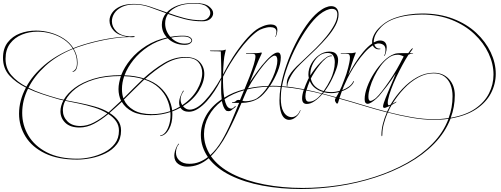

<svg xmlns="http://www.w3.org/2000/svg" viewBox="-38 -680 3340 1280"><path d="M1968 580Q1834 580 1712.5 557.5Q1591 535 1498 489Q1405 443 1353 375Q1322 402 1286 416.5Q1250 431 1209 431Q1175 431 1149.5 412.5Q1124 394 1124 357Q1124 345 1127.5 331Q1131 317 1138 301L1149 282Q1151 277 1153.5 278Q1156 279 1154 282Q1146 292 1142 301Q1135 319 1135 337Q1135 370 1159 391Q1183 412 1224 412Q1260 412 1290.5 400Q1321 388 1348 367Q1326 335 1313.5 298.5Q1301 262 1301 220Q1301 153 1336 90.5Q1371 28 1440 -18Q1438 -35 1437 -53.5Q1436 -72 1436 -91Q1436 -105 1436.5 -118.5Q1437 -132 1437 -146V-153L1431 -140Q1415 -108 1391.5 -72Q1368 -36 1340 -5Q1312 26 1281.5 45.5Q1251 65 1221 65Q1182 65 1165 38Q1152 45 1138 51.5Q1124 58 1110 63Q1111 69 1111 75Q1111 81 1111 86Q1111 140 1089 180.5Q1067 221 1033 227Q1030 228 1029.5 226Q1029 224 1032 223Q1052 220 1068 198Q1084 176 1092.5 141.5Q1101 107 1098 67Q1069 77 1036 82.5Q1003 88 967 88Q891 88 844 63.5Q797 39 774 -1Q753 18 732.5 37Q712 56 692 73Q727 94 748 122.5Q769 151 769 190Q769 245 740.5 282Q712 319 666.5 341.5Q621 364 570.5 374Q520 384 476 384Q347 384 261 342Q175 300 132 230Q89 160 89 78Q89 -10 135 -96Q67 -130 24.5 -177Q-18 -224 -18 -294Q-18 -357 13.5 -397.5Q45 -438 95 -457Q145 -476 202 -476Q251 -476 299 -462.5Q347 -449 387 -423Q427 -397 451 -359Q458 -362 465.5 -364.5Q473 -367 480 -370Q554 -396 639.5 -414Q725 -432 807 -436Q750 -444 721 -475Q692 -506 692 -542Q692 -570 710 -595.5Q728 -621 764 -637.5Q800 -654 855 -654Q908 -654 962 -636Q1016 -618 1074 -597Q1099 -625 1144.5 -642.5Q1190 -660 1259 -660Q1325 -660 1354 -638Q1383 -616 1383 -592Q1383 -571 1364.5 -554.5Q1346 -538 1312 -538Q1248 -538 1191 -553Q1134 -568 1082 -587Q1063 -559 1063 -524Q1063 -474 1098 -434Q1118 -438 1139 -440Q1160 -442 1182 -442Q1214 -442 1228.5 -432Q1243 -422 1243 -411Q1243 -400 1230 -390.5Q1217 -381 1194 -381Q1157 -381 1128.5 -393Q1100 -405 1080 -425Q1008 -408 950 -369.5Q892 -331 852 -281Q812 -231 792 -178Q829 -177 861 -171.5Q893 -166 920 -158Q985 -217 1054 -258.5Q1123 -300 1196 -300Q1262 -300 1293 -267Q1324 -234 1324 -187Q1324 -134 1287.5 -74.5Q1251 -15 1182 28Q1202 51 1226 51Q1273 51 1328 -8Q1383 -67 1437 -163Q1438 -207 1436.5 -254Q1435 -301 1434 -337Q1427 -338 1413 -338Q1399 -338 1385.5 -338.5Q1372 -339 1366 -339Q1362 -339 1361.5 -341Q1361 -343 1365 -343H1396Q1416 -343 1434 -343.5Q1452 -344 1459 -347Q1469 -352 1467 -346L1461 -320Q1457 -306 1453.5 -268.5Q1450 -231 1449 -184Q1477 -240 1514.5 -298.5Q1552 -357 1593 -406Q1634 -455 1671 -482Q1687 -494 1715 -505.5Q1743 -517 1768 -517Q1785 -517 1797.5 -509.5Q1810 -502 1811 -482Q1811 -471 1808.5 -459Q1806 -447 1800 -435Q1800 -433 1798 -434Q1796 -435 1797 -436Q1802 -444 1803 -453Q1804 -462 1805 -469Q1804 -486 1792.5 -492.5Q1781 -499 1764 -499Q1742 -499 1717 -490.5Q1692 -482 1680 -473Q1650 -452 1617.5 -417.5Q1585 -383 1554 -340.5Q1523 -298 1496 -253.5Q1469 -209 1449 -169Q1448 -132 1450 -95.5Q1452 -59 1457 -29Q1515 -66 1592 -85Q1610 -127 1626.5 -170.5Q1643 -214 1654 -250Q1665 -286 1665 -304Q1665 -315 1660 -318Q1655 -321 1645 -321H1604Q1601 -321 1602 -323Q1603 -325 1605 -325Q1613 -325 1634 -325Q1655 -325 1674.5 -326Q1694 -327 1699 -329Q1700 -329 1700.5 -329.5Q1701 -330 1702 -330Q1710 -330 1706 -322Q1684 -276 1665 -227.5Q1646 -179 1627 -131Q1650 -166 1678.5 -205Q1707 -244 1736.5 -276Q1766 -308 1789 -322Q1802 -330 1813 -330Q1834 -330 1834 -298Q1834 -254 1812.5 -202.5Q1791 -151 1762 -107Q1766 -107 1770.5 -107.5Q1775 -108 1779 -108Q1793 -108 1807 -107.5Q1821 -107 1834 -106Q1846 -173 1871.5 -246Q1897 -319 1931 -387Q1965 -455 2004 -510.5Q2043 -566 2083 -599Q2109 -620 2130.5 -629.5Q2152 -639 2170 -639Q2193 -639 2206 -624.5Q2219 -610 2219 -584Q2219 -549 2198.5 -510.5Q2178 -472 2144.5 -433Q2111 -394 2073.5 -357Q2036 -320 2001 -287.5Q1966 -255 1943 -230Q1915 -200 1897 -165Q1879 -130 1878 -110Q1878 -104 1876 -104Q1872 -104 1874 -127Q1875 -151 1888.5 -174Q1902 -197 1917.5 -214Q1933 -231 1939 -237Q1962 -259 1996 -290.5Q2030 -322 2067.5 -359Q2105 -396 2137.5 -436Q2170 -476 2190.5 -514Q2211 -552 2211 -584Q2211 -621 2174 -621Q2158 -621 2136.5 -611.5Q2115 -602 2090 -582Q2053 -551 2014.5 -497.5Q1976 -444 1941 -377.5Q1906 -311 1880 -240.5Q1854 -170 1842 -105Q1878 -103 1915 -97.5Q1952 -92 1989 -85Q1994 -101 2001 -117Q2008 -133 2015 -149Q2017 -154 2021 -160Q2018 -172 2018 -184Q2018 -221 2037.5 -255.5Q2057 -290 2089 -313Q2121 -336 2157 -336Q2190 -336 2203 -320Q2216 -304 2216 -280Q2216 -252 2203.5 -218Q2191 -184 2178 -158Q2157 -113 2126 -71Q2137 -69 2147.5 -67.5Q2158 -66 2169 -66Q2197 -66 2226 -74Q2234 -90 2239.5 -103Q2245 -116 2255 -143Q2273 -187 2283 -228Q2293 -269 2294 -282Q2294 -286 2294.5 -289.5Q2295 -293 2295 -296Q2295 -310 2290 -316Q2285 -322 2268 -322H2235Q2233 -321 2233 -322.5Q2233 -324 2235 -325Q2235 -326 2244 -326Q2253 -326 2265 -326H2310Q2314 -327 2319 -327.5Q2324 -328 2327 -329Q2332 -331 2333.5 -330.5Q2335 -330 2333 -326Q2328 -315 2320.5 -293.5Q2313 -272 2305.5 -248.5Q2298 -225 2292 -206Q2286 -187 2284 -181Q2303 -218 2329 -259Q2355 -300 2384.5 -335Q2414 -370 2443 -390Q2442 -400 2443 -410Q2447 -436 2463.5 -462.5Q2480 -489 2516 -518Q2550 -545 2594.5 -560.5Q2639 -576 2686.5 -583Q2734 -590 2776 -590Q2892 -590 2983 -555Q3074 -520 3137 -461Q3200 -402 3233.5 -331Q3267 -260 3267 -188Q3267 -120 3235 -58.5Q3203 3 3136.5 47.5Q3070 92 2966 110Q2930 203 2856.5 278Q2783 353 2681.5 409.5Q2580 466 2461.5 504Q2343 542 2217 561Q2091 580 1968 580ZM1307 -545Q1333 -545 1348.5 -560Q1364 -575 1364 -594Q1364 -617 1339.5 -636.5Q1315 -656 1258 -656Q1191 -656 1149 -638Q1107 -620 1086 -593Q1137 -574 1191.5 -559.5Q1246 -545 1307 -545ZM387 -15Q411 -57 460 -94Q509 -131 586.5 -155Q664 -179 770 -179Q791 -233 833 -284Q875 -335 936.5 -374Q998 -413 1075 -430Q1041 -467 1041 -515Q1041 -558 1069 -592Q1013 -613 961 -631.5Q909 -650 857 -650Q808 -650 774.5 -633.5Q741 -617 724.5 -591.5Q708 -566 708 -538Q708 -501 738 -471Q768 -441 828 -437Q836 -438 843.5 -438.5Q851 -439 856 -439Q858 -439 859.5 -437Q861 -435 857 -433Q855 -432 845 -432Q840 -432 834 -432Q828 -432 824 -433Q780 -433 721.5 -424.5Q663 -416 600.5 -401Q538 -386 481 -366L453 -355Q465 -335 472 -312Q479 -289 479 -263Q479 -236 471 -219.5Q463 -203 447 -201Q446 -201 445.5 -202Q445 -203 446 -204Q460 -209 467.5 -222.5Q475 -236 475 -262Q475 -288 468 -311Q461 -334 449 -354Q339 -309 264.5 -240.5Q190 -172 152 -95Q195 -73 245.5 -56Q296 -39 349 -24ZM2967 105Q3066 88 3129 45Q3192 2 3222 -57.5Q3252 -117 3252 -183Q3252 -254 3219 -324.5Q3186 -395 3124 -453.5Q3062 -512 2973.5 -547.5Q2885 -583 2774 -583Q2733 -583 2686 -577Q2639 -571 2595 -556Q2551 -541 2518 -514Q2505 -504 2485.5 -480Q2466 -456 2458 -430Q2456 -422 2454.5 -413.5Q2453 -405 2454 -397Q2477 -410 2495 -410Q2518 -410 2529 -397.5Q2540 -385 2540 -364Q2540 -344 2533 -324Q2532 -321 2530.5 -316.5Q2529 -312 2527 -310Q2526 -307 2523.5 -307.5Q2521 -308 2523 -310Q2528 -318 2529 -324Q2532 -338 2532 -348Q2532 -373 2515.5 -382.5Q2499 -392 2479 -390Q2474 -389 2468.5 -387Q2463 -385 2457 -383Q2462 -370 2471 -362.5Q2480 -355 2496 -356Q2498 -356 2498 -354Q2498 -352 2496 -352Q2492 -351 2486 -351Q2473 -351 2462.5 -358.5Q2452 -366 2447 -377Q2421 -361 2393.5 -330.5Q2366 -300 2340.5 -263Q2315 -226 2295.5 -190.5Q2276 -155 2266 -131Q2260 -119 2254.5 -106Q2249 -93 2244 -79Q2270 -89 2289 -103.5Q2308 -118 2317 -137Q2318 -139 2320.5 -139Q2323 -139 2322 -137Q2313 -115 2291.5 -98.5Q2270 -82 2241 -72L2225 -26Q2305 -4 2384.5 20.5Q2464 45 2542 65Q2547 55 2552 45.5Q2557 36 2562 26Q2547 33 2532 38Q2525 40 2522.5 39Q2520 38 2518 37Q2512 32 2521.5 4Q2531 -24 2548.5 -65.5Q2566 -107 2585 -152L2600 -190Q2573 -147 2542 -106.5Q2511 -66 2489 -40Q2484 -34 2470 -21.5Q2456 -9 2440 1.5Q2424 12 2412 12Q2404 12 2398.5 5Q2393 -2 2393 -19Q2393 -55 2410 -101Q2427 -147 2455.5 -192Q2484 -237 2518.5 -271.5Q2553 -306 2588 -319Q2599 -324 2615.5 -325Q2632 -326 2648 -326H2684Q2689 -334 2698.5 -345.5Q2708 -357 2711 -359L2712 -360Q2713 -360 2713 -358Q2713 -354 2710 -349Q2706 -344 2702 -338Q2698 -332 2693 -326Q2701 -326 2706.5 -325.5Q2712 -325 2715 -325Q2718 -325 2716 -323.5Q2714 -322 2712 -322Q2702 -322 2697 -320.5Q2692 -319 2685 -315Q2665 -284 2644 -245Q2623 -206 2603.5 -165Q2584 -124 2570 -86Q2556 -48 2550 -19Q2547 -9 2547 5Q2547 23 2556 22L2566 17Q2599 -39 2644.5 -87.5Q2690 -136 2743.5 -165.5Q2797 -195 2853 -195Q2917 -195 2955.5 -152.5Q2994 -110 2994 -45Q2994 -5 2987 32.5Q2980 70 2967 105ZM138 -102Q179 -178 257 -245Q335 -312 447 -357Q424 -393 386.5 -418Q349 -443 303.5 -456Q258 -469 212 -469Q157 -469 108.5 -449.5Q60 -430 29.5 -390Q-1 -350 -1 -288Q-1 -224 37.5 -179Q76 -134 138 -102ZM1195 -389Q1216 -389 1227 -395.5Q1238 -402 1238 -410Q1238 -420 1224 -428.5Q1210 -437 1181 -437Q1161 -437 1141.5 -435Q1122 -433 1103 -429Q1120 -411 1143.5 -400Q1167 -389 1195 -389ZM2120 -73Q2146 -110 2167 -153Q2178 -176 2186 -206.5Q2194 -237 2194 -265Q2194 -291 2183.5 -309Q2173 -327 2146 -327Q2111 -327 2084.5 -303.5Q2058 -280 2043.5 -245.5Q2029 -211 2031 -177Q2043 -197 2061 -220.5Q2079 -244 2099 -264.5Q2119 -285 2138 -298Q2157 -311 2173 -310Q2175 -310 2174.5 -307.5Q2174 -305 2172 -305Q2155 -307 2134.5 -290.5Q2114 -274 2094 -248.5Q2074 -223 2058 -198Q2042 -173 2034 -156Q2042 -122 2065.5 -101.5Q2089 -81 2120 -73ZM2432 -7Q2440 -7 2455 -17Q2467 -23 2488 -47Q2507 -69 2532 -103.5Q2557 -138 2583 -178.5Q2609 -219 2630 -259Q2635 -269 2640 -278.5Q2645 -288 2650 -297L2653 -304Q2644 -309 2626 -314Q2622 -315 2618.5 -315Q2615 -315 2611 -315Q2580 -315 2551.5 -294Q2523 -273 2499 -240Q2475 -207 2456.5 -169Q2438 -131 2428 -95.5Q2418 -60 2418 -35Q2418 -7 2432 -7ZM1615 -91Q1646 -98 1679.5 -102Q1713 -106 1750 -107Q1767 -134 1781 -165Q1795 -196 1804 -230Q1811 -255 1811 -276Q1811 -309 1793 -309Q1784 -309 1772 -300Q1752 -286 1722 -250Q1692 -214 1663 -170Q1648 -148 1636.5 -129Q1625 -110 1615 -91ZM1110 56Q1124 51 1136.5 44.5Q1149 38 1161 31Q1156 18 1156 5Q1156 -21 1171 -52Q1172 -55 1176 -62.5Q1180 -70 1182 -74Q1186 -78 1186.5 -75.5Q1187 -73 1186 -71Q1182 -67 1176 -55Q1166 -36 1166 -17Q1166 4 1177 21Q1242 -22 1276 -81.5Q1310 -141 1310 -193Q1310 -237 1284 -266Q1258 -295 1202 -295Q1130 -295 1062.5 -254Q995 -213 930 -154Q990 -134 1027.5 -100Q1065 -66 1085 -25.5Q1105 15 1110 56ZM2859 115Q2867 115 2875 114.5Q2883 114 2890 114Q2907 113 2922.5 111Q2938 109 2953 107Q2979 38 2979 -39Q2979 -81 2965.5 -115.5Q2952 -150 2924 -170.5Q2896 -191 2852 -191Q2800 -191 2749 -163Q2698 -135 2654.5 -88.5Q2611 -42 2578 12Q2587 7 2593 3.5Q2599 0 2603 -2H2604Q2604 -2 2604.5 -2Q2605 -2 2605 -1Q2605 1 2599 5L2573 20Q2560 41 2549 67Q2631 88 2709 101.5Q2787 115 2859 115ZM686 69Q726 33 769 -8Q752 -45 752 -86Q752 -107 756.5 -129Q761 -151 768 -173Q663 -173 588 -149.5Q513 -126 466.5 -89.5Q420 -53 399 -12Q441 -4 492 6Q543 16 594.5 30.5Q646 45 686 69ZM785 -24Q817 -56 849.5 -89Q882 -122 915 -153Q889 -161 857.5 -166Q826 -171 790 -172Q775 -129 775 -86Q775 -51 785 -24ZM975 81Q1009 81 1039.5 75.5Q1070 70 1097 61Q1093 20 1075 -20.5Q1057 -61 1020.5 -95.5Q984 -130 924 -150Q890 -118 856 -83.5Q822 -49 788 -16Q807 27 853 54Q899 81 975 81ZM2108 -57 2116 -67Q2086 -75 2062.5 -93Q2039 -111 2027 -140Q2014 -109 2006 -81Q2057 -71 2108 -57ZM1979 573Q2099 573 2222.5 554.5Q2346 536 2461.5 498.5Q2577 461 2675.5 406Q2774 351 2846 277Q2918 203 2952 112Q2922 117 2891 118Q2884 118 2875.5 118.5Q2867 119 2859 119Q2787 119 2708.5 105.5Q2630 92 2547 70Q2531 107 2521 144.5Q2511 182 2511 214Q2511 228 2508 228Q2505 228 2505 218Q2505 184 2514.5 146Q2524 108 2541 69Q2463 49 2383.5 24.5Q2304 0 2224 -22L2216 4Q2213 11 2210 11Q2206 11 2202.5 5.5Q2199 0 2198 -2Q2195 -7 2195 -12Q2195 -17 2197 -20.5Q2199 -24 2201 -28Q2179 -35 2156.5 -41Q2134 -47 2111 -53Q2086 -24 2059 -5.5Q2032 13 2007 13Q1976 13 1976 -24Q1976 -48 1987 -81Q1950 -88 1913.5 -93Q1877 -98 1841 -101Q1837 -81 1835.5 -61.5Q1834 -42 1834 -24Q1834 2 1838 25Q1842 48 1852 65Q1862 83 1876.5 92Q1891 101 1906 101Q1923 101 1938 90Q1953 79 1962 57Q1963 54 1965 54.5Q1967 55 1965 58Q1955 84 1933.5 101.5Q1912 119 1889 119Q1874 119 1861 109.5Q1848 100 1839 79Q1832 61 1828.5 38Q1825 15 1825 -10Q1825 -31 1827 -54Q1829 -77 1833 -101Q1820 -102 1806.5 -102.5Q1793 -103 1780 -103Q1774 -103 1768.5 -102.5Q1763 -102 1758 -102Q1720 -47 1686 -25Q1661 -9 1631.5 -1.5Q1602 6 1572 6Q1525 118 1476 211Q1427 304 1368 361Q1418 432 1510.5 479Q1603 526 1724 549.5Q1845 573 1979 573ZM1600 -5Q1620 -5 1641.5 -11Q1663 -17 1674 -24Q1713 -51 1747 -102Q1672 -99 1611 -84Q1603 -67 1595 -48Q1587 -29 1578 -8Q1587 -5 1600 -5ZM478 378Q520 378 567.5 367.5Q615 357 658 335Q701 313 728 277.5Q755 242 755 191Q755 155 735.5 127.5Q716 100 684 80Q636 120 588.5 145Q541 170 492 170Q430 170 397.5 138.5Q365 107 365 62Q365 27 385 -11Q373 -13 362.5 -15.5Q352 -18 343 -21Q291 -36 241.5 -52.5Q192 -69 149 -89Q110 -10 110 73Q110 154 151 223.5Q192 293 274 335.5Q356 378 478 378ZM1364 354Q1407 315 1441 257Q1475 199 1503 133.5Q1531 68 1556 6H1510Q1507 6 1509 3.5Q1511 1 1513 1Q1528 1 1534.5 -6.5Q1541 -14 1554 -14Q1559 -14 1562 -13L1589 -78Q1514 -57 1459 -19Q1464 5 1472 21Q1480 37 1493 42Q1496 43 1498.5 43.5Q1501 44 1503 44Q1510 44 1515 40.5Q1520 37 1525 32Q1529 27 1532 27Q1534 27 1533 30.5Q1532 34 1530 35Q1525 38 1517.5 44.5Q1510 51 1503 56Q1497 61 1486 61Q1473 61 1468 56Q1458 46 1451.5 30Q1445 14 1441 -7Q1383 37 1352.5 94.5Q1322 152 1322 213Q1322 253 1333 288Q1344 323 1364 354ZM2022 -2Q2044 -2 2065 -16Q2086 -30 2106 -54Q2081 -61 2055.5 -66.5Q2030 -72 2004 -77Q1998 -55 1998 -37Q1998 -21 2003.5 -11.5Q2009 -2 2022 -2ZM2203 -32Q2210 -43 2214 -51Q2218 -59 2222 -66Q2209 -63 2196 -61Q2183 -59 2169 -59Q2144 -59 2121 -65Q2118 -62 2114 -56ZM498 160Q543 160 588 136.5Q633 113 678 76Q639 52 589 36.5Q539 21 488.5 10.5Q438 0 397 -8Q381 23 381 55Q381 98 411.5 129Q442 160 498 160Z"/></svg>

Font: Explora
Style: Regular
Weight: 400
Designer: Robert E. Leuschke
Foundry: Robert E. Leuschke
Version: Version 1.010